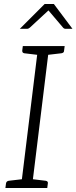

<svg xmlns="http://www.w3.org/2000/svg" viewBox="-20 -939 382 959"><path d="M84 0 171 -709H226L139 0ZM7 0 10 -23Q11 -29 14.5 -32Q18 -35 23 -36L100 -45L101 0ZM123 0 134 -45 209 -36Q214 -35 217 -32Q220 -29 219 -23L216 0ZM188 -709 176 -664 101 -673Q96 -674 93.5 -677Q91 -680 91 -686L94 -709ZM303 -709 300 -686Q300 -680 296.5 -677Q293 -674 287 -673L210 -664V-709ZM79 -795 203 -919H249L342 -795H308Q300 -795 295 -801L222 -887L129 -801Q127 -799 123 -797Q119 -795 115 -795Z"/></svg>

Font: Aleo Light
Style: Italic
Weight: 300
Italic angle: -7°
Designer: Alessio Laiso
Foundry: Alessio Laiso
Version: Version 2.001;gftools[0.9.29]